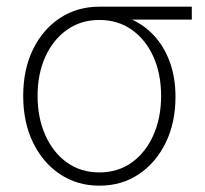

<svg xmlns="http://www.w3.org/2000/svg" viewBox="-20 -556 625 586"><path d="M283.2 10.7Q215.8 10.7 163.1 -24.4Q110.4 -59.6 80.6 -121.3Q50.8 -183.1 50.8 -263.2Q50.8 -343.8 80.6 -405Q110.4 -466.3 163.1 -501Q215.8 -535.6 283.2 -535.6H565.4V-496.1H347.2L283.2 -495.1Q227.1 -495.1 184.6 -465.1Q142.1 -435.1 118.4 -382.8Q94.7 -330.6 94.7 -263.2Q94.7 -196.3 118.4 -143.3Q142.1 -90.3 184.3 -60.1Q226.6 -29.8 283.2 -29.8Q340.3 -29.8 382.6 -60.3Q424.8 -90.8 448.2 -143.6Q471.7 -196.3 471.7 -263.2Q471.7 -330.6 448.2 -382.8Q424.8 -435.1 382.3 -465.1Q339.8 -495.1 283.2 -495.1V-517.1Q333.5 -517.1 376 -499.3Q418.5 -481.4 449.7 -447.8Q481 -414.1 498.3 -366.7Q515.6 -319.3 515.6 -260.3Q515.6 -181.6 485.8 -120.6Q456.1 -59.6 403.8 -24.4Q351.6 10.7 283.2 10.7Z"/></svg>

Font: Inter 20pt ExtraLight
Style: Regular
Weight: 250
Version: Version 4.001;git-66647c0bb